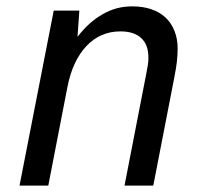

<svg xmlns="http://www.w3.org/2000/svg" viewBox="-20 -580 642 600"><path d="M41 0H130.9L190.9 -309.1C201.7 -363.8 221.7 -406.2 250.5 -436.5C279.3 -466.8 314.5 -481.9 356.4 -481.9C384.3 -481.9 406.2 -475.1 421.4 -460.9C436.5 -446.8 443.8 -427.2 443.8 -398.9C443.8 -382.3 441.4 -373 436.5 -346.2C435.5 -342.3 437 -345.2 435.1 -339.4L369.1 0H459L524.9 -338.9C529.3 -361.8 531.2 -374 532.7 -387.2C534.2 -400.4 535.2 -417.5 535.2 -428.2C535.2 -467.3 522 -502 497.6 -524.9C472.7 -548.3 436.5 -560.1 394 -560.1C357.9 -560.1 329.6 -551.8 301.8 -536.1C272.9 -520 246.6 -496.6 222.2 -464.8L228 -546.9H147.9Z"/></svg>

Font: Hack
Style: Oblique
Weight: 400
Italic angle: -12°
Monospace: yes
Designer: Christopher Simpkins
Foundry: Christopher Simpkins
Version: Version 2.010